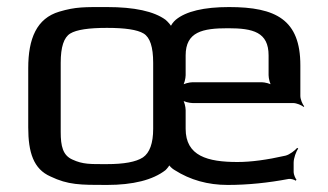

<svg xmlns="http://www.w3.org/2000/svg" viewBox="-20 -514 930 544"><path d="M414 -149C414 -108 404 -81 385 -68C365 -55 331 -49 283 -49C236 -49 215 -48 185 -62C158 -74 152 -100 152 -140V-336C152 -381 161 -408 179 -419C197 -430 232 -435 283 -435C334 -435 369 -430 387 -419C405 -408 414 -381 414 -336V-149ZM629 -494C558 -494 507 -482 478 -458C472 -453 462 -441 463 -435L467 -436C466 -441 455 -453 449 -458C416 -482 361 -494 283 -494C220 -494 195 -495 148 -481C84 -462 60 -405 60 -321V-153C60 -82 75 -35 123 -14C173 10 207 10 283 10C357 10 413 -4 449 -32C453 -36 462 -46 461 -50H457C458 -45 469 -35 475 -32C519 -4 569 10 625 10C682 10 740 4 798 -7C804 -8 814 -5 818 -2L820 -5C817 -8 812 -20 812 -26V-53C812 -66 819 -85 825 -93L822 -95C816 -88 801 -76 789 -73C736 -61 691 -55 653 -55C568 -55 506 -72 506 -149V-202C506 -211 502 -228 497 -233L495 -231C500 -226 517 -222 526 -222H811C820 -222 835 -216 840 -211L842 -213C837 -218 831 -233 831 -242V-329C831 -458 762 -494 629 -494ZM626 -434C697 -434 741 -423 741 -357V-301C741 -292 745 -275 750 -270L752 -272C747 -277 730 -281 721 -281H526C517 -281 500 -277 495 -272L497 -270C502 -275 506 -292 506 -301V-357C506 -424 554 -434 626 -434Z"/></svg>

Font: Gamestation Storm
Style: Regular
Weight: 400
Designer: Jonas Hecksher
Foundry: Jonas Hecksher, Playtypeª, e-types AS
Version: Version 1.003